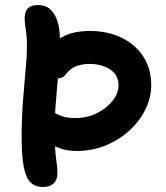

<svg xmlns="http://www.w3.org/2000/svg" viewBox="-20 -731 659 763"><path d="M284 -131Q241 -131 207 -146Q202 -148 198 -150Q198 -148 199 -145Q200 -121 202.5 -104.5Q205 -88 206.5 -73.5Q208 -59 208 -41Q208 -16 193 -2Q178 12 152 12Q119 12 100.5 -7Q82 -26 74 -70Q66 -114 66 -187Q66 -265 71.5 -333.5Q77 -402 82 -456.5Q87 -511 87 -544Q87 -575 85 -594.5Q83 -614 80.5 -628Q78 -642 78 -659Q78 -684 90.5 -697.5Q103 -711 131 -711Q160 -711 177.5 -696Q195 -681 204 -658Q213 -635 216 -609Q218 -593 218 -579Q223 -581 228 -584Q270 -608 338 -608Q405 -608 460 -582.5Q515 -557 548 -508.5Q581 -460 581 -392Q581 -344 558.5 -297.5Q536 -251 495.5 -213.5Q455 -176 401 -153.5Q347 -131 284 -131ZM210 -419Q206 -379 203 -335Q200 -308 199 -281Q202 -280 204 -279Q215 -273 232 -267.5Q249 -262 279 -262Q326 -262 364.5 -281Q403 -300 427 -330Q451 -360 451 -392Q451 -421 435 -439.5Q419 -458 393 -467.5Q367 -477 338 -477Q305 -477 281.5 -467.5Q258 -458 241 -435Q234 -426 224 -422Q218 -420 210 -419Z"/></svg>

Font: Shantell Sans Light SemiBold
Style: Regular
Weight: 600
Version: Version 1.008;[ac192a2d6]